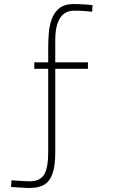

<svg xmlns="http://www.w3.org/2000/svg" viewBox="-20 -693 600 952"><path d="M127 239Q114 239 97.5 238Q81 237 64.5 236Q48 235 35 234L37 201Q50 202 66.5 203Q83 204 99.5 205Q116 206 127 206Q177 206 198 174Q219 142 219 60V-352H150V-384H219V-458Q219 -492 222 -529.5Q225 -567 237 -599.5Q249 -632 274.5 -652.5Q300 -673 346 -673Q363 -673 380.5 -672Q398 -671 413.5 -670Q429 -669 439 -667L437 -635Q422 -637 396.5 -638.5Q371 -640 346 -640Q318 -640 297 -624.5Q276 -609 265 -576.5Q254 -544 254 -494V-384H416V-352H254V60Q254 127 241 166Q228 205 200.5 222Q173 239 127 239Z"/></svg>

Font: Cairo Play ExtraLight
Style: Regular
Weight: 250
Version: Version 3.119